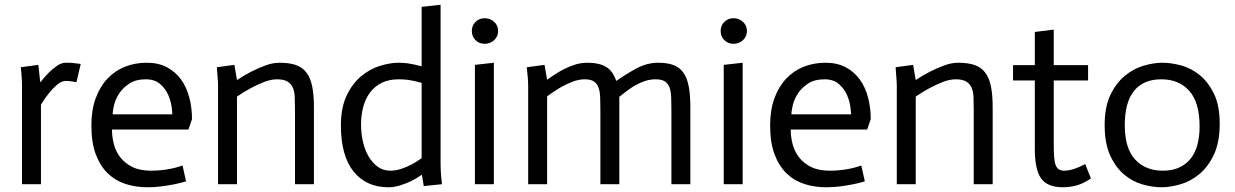

<svg xmlns="http://www.w3.org/2000/svg" viewBox="-20 -778 5216 811"><path d="M73 -422Q73 -445 68 -494L142 -504L150 -431H151Q169 -454 186 -471Q203 -488 221.5 -500.5Q240 -513 257 -513Q280 -514 321 -508L303 -431Q270 -437 257 -436Q240 -436 221 -420Q202 -404 188 -386Q170 -364 153 -336V0H73Z M766 -12Q743 -5 718.5 0Q694 5 664.5 9Q635 13 603 13Q553 13 510 -1Q467 -15 435 -46Q403 -77 384.5 -126.5Q366 -176 366 -248Q366 -313 384 -362.5Q402 -412 433.5 -445.5Q465 -479 507.5 -496Q550 -513 600 -513Q649 -513 685 -494Q721 -475 744.5 -442.5Q768 -410 779.5 -366.5Q791 -323 791 -275L776 -231H453Q453 -200 461 -169Q469 -138 488.5 -113Q508 -88 539.5 -72.5Q571 -57 618 -57Q648 -57 673 -60.5Q698 -64 716.5 -68.5Q735 -73 751 -79ZM708 -295Q708 -302 705 -326Q702 -350 691 -376Q680 -402 657 -422.5Q634 -443 596 -443Q554 -443 527 -425.5Q500 -408 484 -384Q468 -360 462 -335Q456 -310 456 -295Z M901 -403Q902 -424 896 -494L970 -504L981 -440Q1011 -460 1040.5 -475Q1070 -490 1101 -501.5Q1132 -513 1161 -513Q1202 -513 1229.5 -503.5Q1257 -494 1274 -472Q1291 -450 1298.5 -414Q1306 -378 1306 -324V0H1226V-315Q1226 -345 1225 -368.5Q1224 -392 1216.5 -408.5Q1209 -425 1193.5 -434Q1178 -443 1150 -443Q1124 -443 1095 -431.5Q1066 -420 1038 -405Q1010 -390 981 -370V0H901Z M1761 -428Q1725 -438 1705 -440.5Q1685 -443 1664 -443Q1622 -443 1592 -428Q1562 -413 1542.5 -386.5Q1523 -360 1514 -325.5Q1505 -291 1505 -252Q1505 -217 1512.5 -182Q1520 -147 1536 -119Q1552 -91 1575 -74Q1598 -57 1630 -57Q1652 -57 1675.5 -65Q1699 -73 1719 -83.5Q1739 -94 1761 -110ZM1762 -40Q1739 -24 1717.5 -13.5Q1696 -3 1670.5 5Q1645 13 1621 13Q1527 13 1473.5 -53.5Q1420 -120 1420 -248Q1420 -324 1444.5 -375Q1469 -426 1506 -456.5Q1543 -487 1585.5 -500Q1628 -513 1664 -513Q1682 -513 1702 -510.5Q1722 -508 1761 -498V-749L1841 -758V-91Q1841 -77 1841.5 -61.5Q1842 -46 1843.5 -31Q1845 -16 1847 0L1770 8Z M1986 -504 2066 -513V0H1986ZM1973 -647Q1973 -670 1988.5 -685.5Q2004 -701 2027 -701Q2051 -701 2067.5 -685.5Q2084 -670 2084 -647Q2084 -624 2067.5 -608.5Q2051 -593 2027 -593Q2004 -593 1988.5 -608.5Q1973 -624 1973 -647Z M2211 -412Q2211 -446 2205 -494L2280 -504L2291 -441Q2318 -461 2344 -476Q2370 -491 2400 -502Q2430 -513 2461 -513Q2511 -513 2540 -495.5Q2569 -478 2583 -436Q2624 -465 2668.5 -489Q2713 -513 2761 -513Q2798 -513 2824 -503.5Q2850 -494 2866 -472Q2882 -450 2889 -414Q2896 -378 2896 -324V0H2816V-315Q2816 -345 2815 -368.5Q2814 -392 2808 -408.5Q2802 -425 2788.5 -434Q2775 -443 2750 -443Q2727 -443 2706.5 -436.5Q2686 -430 2664 -418Q2642 -406 2596 -369V0H2516V-315Q2516 -345 2515 -368.5Q2514 -392 2508 -408.5Q2502 -425 2488.5 -434Q2475 -443 2450 -443Q2424 -443 2396 -432Q2368 -421 2343 -406Q2318 -391 2291 -371V0H2211Z M3037 -504 3117 -513V0H3037ZM3024 -647Q3024 -670 3039.5 -685.5Q3055 -701 3078 -701Q3102 -701 3118.5 -685.5Q3135 -670 3135 -647Q3135 -624 3118.5 -608.5Q3102 -593 3078 -593Q3055 -593 3039.5 -608.5Q3024 -624 3024 -647Z M3633 -12Q3610 -5 3585.5 0Q3561 5 3531.5 9Q3502 13 3470 13Q3420 13 3377 -1Q3334 -15 3302 -46Q3270 -77 3251.5 -126.5Q3233 -176 3233 -248Q3233 -313 3251 -362.5Q3269 -412 3300.5 -445.5Q3332 -479 3374.5 -496Q3417 -513 3467 -513Q3516 -513 3552 -494Q3588 -475 3611.5 -442.5Q3635 -410 3646.5 -366.5Q3658 -323 3658 -275L3643 -231H3320Q3320 -200 3328 -169Q3336 -138 3355.5 -113Q3375 -88 3406.5 -72.5Q3438 -57 3485 -57Q3515 -57 3540 -60.5Q3565 -64 3583.5 -68.5Q3602 -73 3618 -79ZM3575 -295Q3575 -302 3572 -326Q3569 -350 3558 -376Q3547 -402 3524 -422.5Q3501 -443 3463 -443Q3421 -443 3394 -425.5Q3367 -408 3351 -384Q3335 -360 3329 -335Q3323 -310 3323 -295Z M3768 -403Q3769 -424 3763 -494L3837 -504L3848 -440Q3878 -460 3907.5 -475Q3937 -490 3968 -501.5Q3999 -513 4028 -513Q4069 -513 4096.5 -503.5Q4124 -494 4141 -472Q4158 -450 4165.5 -414Q4173 -378 4173 -324V0H4093V-315Q4093 -345 4092 -368.5Q4091 -392 4083.5 -408.5Q4076 -425 4060.5 -434Q4045 -443 4017 -443Q3991 -443 3962 -431.5Q3933 -420 3905 -405Q3877 -390 3848 -370V0H3768Z M4431 -653V-503H4576V-438H4431V-171Q4431 -138 4432.5 -116Q4434 -94 4439 -81Q4444 -68 4453 -62.5Q4462 -57 4476 -57Q4514 -58 4564 -85L4588 -24Q4555 -2 4526.5 5.5Q4498 13 4470 13Q4404 13 4377.5 -24.5Q4351 -62 4351 -149V-438H4259V-503H4351V-643Z M4731 -249Q4731 -152 4774.5 -104.5Q4818 -57 4892 -57Q4965 -57 5006 -104Q5047 -151 5047 -245Q5047 -345 5003.5 -394Q4960 -443 4885 -443Q4810 -443 4770.5 -394.5Q4731 -346 4731 -249ZM4646 -250Q4646 -326 4670 -376.5Q4694 -427 4731 -457.5Q4768 -488 4810.5 -500.5Q4853 -513 4891 -513Q4927 -513 4969.5 -501.5Q5012 -490 5048 -460.5Q5084 -431 5108 -381.5Q5132 -332 5132 -256Q5132 -177 5107.5 -125Q5083 -73 5046 -42.5Q5009 -12 4966 0.5Q4923 13 4886 13Q4848 13 4806 1Q4764 -11 4728.5 -40.5Q4693 -70 4669.5 -121Q4646 -172 4646 -250Z"/></svg>

Font: Actor
Style: Regular
Weight: 400
Designer: Thomas Junold
Foundry: Thomas Junold
Version: Version 1.001